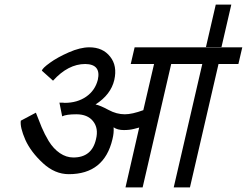

<svg xmlns="http://www.w3.org/2000/svg" viewBox="-20 -820 1080 840"><path d="M992 -800 949 -614H881L924 -800ZM371 -613Q430 -613 462 -572Q494 -532 480 -470Q465 -406 398 -363Q418 -359 455 -339Q490 -320 526 -320Q558 -320 607 -338L654 -540H552L569 -613H1040L1023 -540H936L811 0H740L865 -540H729L604 0H529L589 -262Q588 -262 566 -256Q547 -251 522 -251Q494 -251 477 -263Q479 -239 472 -211Q436 -58 281 -58Q220 -58 168 -106Q115 -155 91 -208Q67 -263 71 -292L137 -327Q144 -309 162 -264Q175 -233 193 -203Q214 -169 242 -150Q270 -131 301 -131Q382 -131 400 -211Q412 -259 387 -290Q363 -320 314 -320Q270 -320 252 -311L240 -371Q260 -371 263 -370Q318 -370 357 -397Q396 -424 408 -471Q423 -539 353 -540Q278 -540 212 -467L163 -511Q166 -522 198 -545Q231 -569 281 -591Q331 -613 371 -613Z"/></svg>

Font: Miedinger
Style: Italic
Weight: 400
Italic angle: -13°
Version: Version 001.000